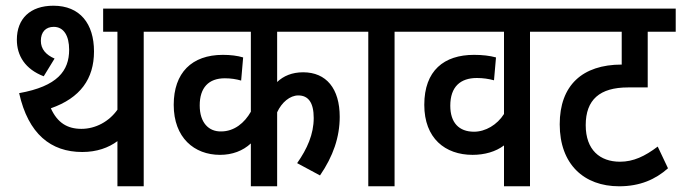

<svg xmlns="http://www.w3.org/2000/svg" viewBox="-20 -652 2385 672"><path d="M483 -541H565V-622H341V-541H391V-268C362 -227 315 -201 265 -201C216 -201 181 -222 158 -273C261 -309 309 -376 309 -472C309 -569 260 -632 167 -632C85 -632 39 -586 39 -513C39 -457 68 -410 133 -385L171 -447C141 -460 123 -480 123 -509C123 -540 140 -558 168 -558C203 -558 222 -527 222 -478C222 -404 181 -350 47 -326C79 -183 158 -120 268 -120C319 -120 360 -135 391 -158V0H483Z M1213 -541V-622H552V-541H858V-261C836 -222 800 -192 754 -192C711 -191 679 -222 679 -283C679 -345 710 -378 767 -378C788 -378 807 -375 824 -370L831 -451C811 -457 787 -460 760 -460C651 -460 588 -397 588 -285C588 -170 660 -110 750 -110C793 -110 830 -124 858 -150V0H950V-259C966 -294 995 -318 1024 -318C1059 -318 1078 -293 1078 -239C1078 -182 1055 -131 1020 -81L1100 -38C1146 -105 1169 -172 1169 -243C1169 -342 1122 -399 1041 -399C1002 -399 972 -386 950 -365V-541Z M1361 -541H1443V-622H1200V-541H1269V0H1361Z M1917 -541V-622H1430V-541H1744V-253C1720 -215 1679 -191 1639 -191C1586 -191 1556 -223 1556 -282C1556 -349 1592 -379 1649 -379C1671 -379 1690 -376 1709 -371L1716 -451C1694 -457 1669 -460 1639 -460C1534 -460 1465 -405 1465 -285C1465 -168 1538 -110 1634 -110C1676 -110 1715 -121 1744 -143V0H1835V-541Z M2345 -541V-622H1904V-541H2156V-426C2018 -426 1939 -353 1939 -217C1939 -77 2024 0 2147 0C2220 0 2274 -24 2318 -63L2282 -139C2237 -105 2197 -86 2150 -86C2080 -86 2030 -127 2030 -214C2030 -303 2079 -346 2178 -346H2247V-541Z"/></svg>

Font: Noto Sans Devanagari Condensed Medium
Style: Regular
Weight: 500
Width: 3
Designer: Jelle Bosma - Monotype Design Team
Foundry: Monotype Imaging Inc.
Version: Version 2.004